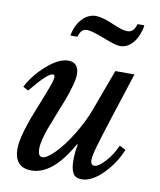

<svg xmlns="http://www.w3.org/2000/svg" viewBox="-87 -843 766 921"><g transform="rotate(10 296.5 -382.0)"><path d="M168.9 -62Q190.4 -62 227.8 -99.4Q265.1 -136.7 304.9 -200.4Q344.7 -264.2 369.1 -330.1L442.9 -529.8H536.1L461.9 -300.8Q428.2 -195.8 416 -152.3Q403.8 -108.9 403.8 -90.8Q403.8 -64.9 421.9 -64.9Q442.4 -64.9 474.6 -100.6Q506.8 -136.2 525.9 -181.2L556.2 -166Q528.3 -96.7 475.1 -43.5Q421.9 9.8 372.1 9.8Q342.8 9.8 330.8 -11.2Q318.8 -32.2 318.8 -75.2Q318.8 -112.3 326.2 -149.9L323.2 -152.8Q232.4 9.8 128.9 9.8Q85 9.8 64.9 -14.6Q44.9 -39.1 44.9 -80.1Q44.9 -141.6 95.2 -268.1Q134.8 -367.2 147.5 -401.9Q160.2 -436.5 160.2 -451.2Q160.2 -461.9 150.9 -461.9Q138.2 -461.9 113.8 -439.2Q89.4 -416.5 46.9 -365.2L21 -378.9Q52.7 -440.4 109.9 -490.2Q167 -540 213.9 -540Q237.8 -540 251 -524.9Q264.2 -509.8 264.2 -481.9Q264.2 -459.5 253.9 -423.1Q243.7 -386.7 231.4 -354.2Q219.2 -321.8 193.8 -258.8Q177.7 -218.8 169.7 -196.5Q161.6 -174.3 154.8 -147.2Q147.9 -120.1 147.9 -100.1Q147.9 -62 168.9 -62ZM234.9 -660.2H201.2Q209.5 -710.4 238.8 -742.2Q268.1 -773.9 306.2 -773.9Q337.4 -773.9 392.1 -750Q442.4 -728 464.8 -728Q481.4 -728 491.9 -737.8Q502.4 -747.6 508.8 -770H542Q539.6 -749.5 530.8 -726.6Q522 -703.6 509.8 -688Q482.9 -651.9 442.9 -651.9Q420.4 -651.9 358.9 -676.8Q297.4 -700.2 276.9 -700.2Q260.3 -700.2 251 -691.2Q241.7 -682.1 234.9 -660.2Z"/></g></svg>

Font: Libre Baskerville
Style: Italic
Weight: 400
Designer: Pablo Impallari, Rodrigo Fuenzalida
Foundry: Pablo Impallari, Rodrigo Fuenzalida
Version: Version 1.000